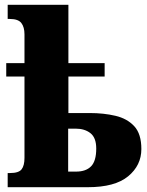

<svg xmlns="http://www.w3.org/2000/svg" viewBox="-20 -780 612 800"><path d="M12 0V-59H22Q58 -59 70 -74.5Q82 -90 82 -122V-461H6V-517H82V-637Q82 -667 69 -684Q56 -701 21 -701H12V-760H265V-517H416V-461H265V-309H354Q412 -309 461 -297.5Q510 -286 539.5 -254Q569 -222 569 -159Q569 -91 514 -45.5Q459 0 346 0ZM297 -65Q338 -65 359.5 -87Q381 -109 381 -161Q381 -206 357 -225Q333 -244 295 -244H264V-65Z"/></svg>

Font: Noto Serif SemiCondensed Black
Style: Regular
Weight: 900
Width: 4
Designer: Monotype Design Team
Foundry: Monotype Imaging Inc.
Version: Version 2.014; ttfautohint (v1.8.4.7-5d5b)